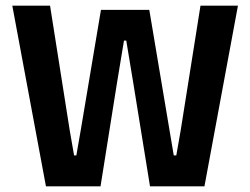

<svg xmlns="http://www.w3.org/2000/svg" viewBox="-20 -659 885 679"><path d="M335.5 0H142.5L23.5 -639H157L226.5 -198.5L242 -109.5H250L265.5 -198.5L337 -624H508L579.5 -198.5L594.5 -109.5H603.5L619 -198L689 -639H821.5L703 0H510.5L451 -367.5L426.5 -515.5H418.5L394 -367.5Z"/></svg>

Font: Anek Malayalam Medium SemiBold
Style: Regular
Weight: 600
Version: Version 1.003